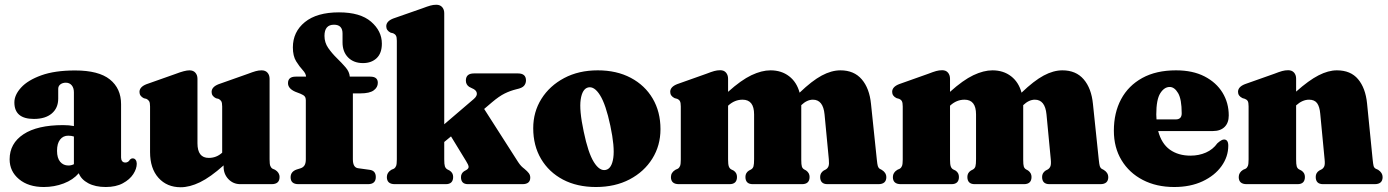

<svg xmlns="http://www.w3.org/2000/svg" viewBox="-20 -775 5842 808"><path d="M20.5 -104.5Q20.5 -171.5 78.8 -210Q137 -248.5 245.5 -248.5Q271.5 -248.5 291 -244.5V-386.5Q291 -405 281.8 -416Q272.5 -427 257 -427Q243.5 -427 234.2 -420Q225 -413 225 -401V-360Q225 -320.5 198 -297.5Q171 -274.5 122.5 -274.5Q40.5 -274.5 40.5 -344Q40.5 -375.5 68.8 -406.5Q97 -437.5 153.8 -458Q210.5 -478.5 296 -478.5Q395 -478.5 442.2 -440.8Q489.5 -403 489.5 -336.5V-112Q489.5 -103 494 -97Q498.5 -91 507.5 -91Q520 -91 527 -103.5Q532 -108.5 538.5 -108.5Q546.5 -108.5 551 -102Q555.5 -95.5 555.5 -86Q555.5 -65 540.8 -42.2Q526 -19.5 497 -3.8Q468 12 425 12Q381 12 351.2 -4Q321.5 -20 311.5 -46Q287.5 -18 248 -3Q208.5 12 164.5 12Q99.5 12 60 -21Q20.5 -54 20.5 -104.5ZM220 -140.5Q220 -110 233.2 -94.2Q246.5 -78.5 268 -78.5Q280 -78.5 291 -84V-200.5Q280.5 -204 267 -204Q245.5 -204 232.8 -187.5Q220 -171 220 -140.5Z M611.5 -135V-327Q611.5 -343 607.5 -349.2Q603.5 -355.5 596 -359L585.5 -361.5Q567 -370.5 567 -388Q567 -409 596 -420.5L719 -464Q758 -479 777 -479Q793.5 -479 802.2 -469Q811 -459 811 -443.5V-172Q811 -110.5 858.5 -110.5Q891 -110.5 915 -132.5V-327Q915 -343 911 -349.2Q907 -355.5 899.5 -359L889 -361.5Q870.5 -370.5 870.5 -388Q870.5 -409 899.5 -420.5L1022.5 -464Q1043.5 -472 1056 -475.5Q1068.5 -479 1081 -479Q1097 -479 1105.8 -469Q1114.5 -459 1114.5 -443.5V-104.5Q1114.5 -84.5 1117.5 -76.8Q1120.5 -69 1127 -65L1137.5 -60.5Q1156.5 -49 1156.5 -30Q1156.5 0 1123 0H991.5Q961.5 0 941.2 -21.2Q921 -42.5 921 -73V-79Q865 -29 821.5 -8Q778 13 740.5 13Q682.5 13 647 -26.5Q611.5 -66 611.5 -135Z M1465 -104.5Q1465 -69.5 1487.5 -67L1534.5 -60.5Q1561.5 -57.5 1561.5 -30Q1561.5 0 1528.5 0H1236Q1203 0 1203 -29Q1203 -52.5 1228 -61.5L1244 -66.5Q1255.5 -70 1261.2 -78.8Q1267 -87.5 1267 -104.5V-354Q1267 -363 1262.5 -369Q1258 -375 1244.5 -380.5L1222.5 -389Q1192 -402.5 1192 -425Q1192 -452.5 1224.5 -452.5H1268Q1267.5 -465.5 1253.8 -480.2Q1240 -495 1226.2 -517.2Q1212.5 -539.5 1212.5 -575.5Q1212.5 -641 1263 -682Q1313.5 -723 1406.5 -723Q1496 -723 1541.5 -683.8Q1587 -644.5 1587 -591.5Q1587 -551 1565 -530.2Q1543 -509.5 1507.5 -509.5Q1468.5 -509.5 1445 -533.2Q1421.5 -557 1421.5 -596.5V-634Q1421.5 -671 1385.5 -671Q1345.5 -671 1345.5 -624Q1345.5 -596 1361.2 -573.2Q1377 -550.5 1397.5 -530.5Q1418 -510.5 1434.2 -491.8Q1450.5 -473 1452 -452.5H1538Q1570 -452.5 1570 -426.5Q1570 -407.5 1552.8 -394.8Q1535.5 -382 1496.5 -382H1465Z M1641.5 0Q1608 0 1608 -30Q1608 -49 1627 -60.5L1637.5 -65Q1644 -69 1647 -76.8Q1650 -84.5 1650 -104.5V-603.5Q1650 -619 1646.2 -625.2Q1642.5 -631.5 1634.5 -635L1624 -637.5Q1605.5 -646.5 1605.5 -664.5Q1605.5 -685.5 1634.5 -697L1757.5 -740Q1778.5 -748 1791 -751.5Q1803.5 -755 1816 -755Q1832 -755 1840.8 -745Q1849.5 -735 1849.5 -719.5V-252L1974 -358.5Q1989 -371.5 1986.5 -384Q1984 -396.5 1966.5 -403.5L1954.5 -409.5Q1940.5 -419 1940.5 -436Q1940.5 -466 1974.5 -466H2160Q2193.5 -466 2193.5 -436.5Q2193.5 -424 2185.5 -414.2Q2177.5 -404.5 2153.5 -399.5Q2127 -393 2103.8 -381.5Q2080.5 -370 2051 -345L2017.5 -316.5L2160.5 -93Q2167.5 -82.5 2173.5 -76.2Q2179.5 -70 2187.5 -64Q2199.5 -54 2205.5 -46Q2211.5 -38 2211.5 -27.5Q2211.5 0 2178.5 0H1949.5Q1920 0 1920 -29.5Q1920 -45 1932.5 -54L1943 -60Q1953 -66 1952 -74Q1951 -82 1941.5 -97L1878 -201L1849.5 -177.5V-104.5Q1849.5 -83.5 1852.2 -75.2Q1855 -67 1862 -62.5L1872.5 -57Q1887 -47.5 1887 -30.5Q1887 0 1856 0Z M2495.5 -479Q2575 -479 2634.5 -447.5Q2694 -416 2726.8 -360.2Q2759.5 -304.5 2759.5 -231.5Q2759.5 -162.5 2725.2 -107.5Q2691 -52.5 2629.8 -20.2Q2568.5 12 2488 12Q2408.5 12 2349.2 -19.2Q2290 -50.5 2257 -106.2Q2224 -162 2224 -235.5Q2224 -304 2258.5 -359Q2293 -414 2354.2 -446.5Q2415.5 -479 2495.5 -479ZM2529.5 -60Q2554.5 -65.5 2561 -111Q2567.5 -156.5 2548.5 -246Q2529.5 -335.5 2505.2 -374.2Q2481 -413 2455 -407Q2430.5 -401 2423.8 -356.5Q2417 -312 2436.5 -221Q2455 -131.5 2479.2 -92.8Q2503.5 -54 2529.5 -60Z M3044 -443.5V-388.5Q3099 -438 3142.2 -458.5Q3185.5 -479 3222.5 -479Q3268.5 -479 3300.8 -454.2Q3333 -429.5 3345 -385Q3397 -435 3438 -457Q3479 -479 3517 -479Q3574 -479 3606.5 -441.2Q3639 -403.5 3645.5 -337.5L3670 -103Q3672 -83.5 3674.2 -76Q3676.5 -68.5 3682.5 -64.5L3691 -60Q3710 -48 3710 -30Q3710 0 3676.5 0H3462.5Q3431.5 0 3431.5 -30.5Q3431.5 -47 3446 -57L3455.5 -62Q3463 -66.5 3466.5 -75.2Q3470 -84 3468 -104.5L3450 -293.5Q3444 -355.5 3401 -355.5Q3376 -355.5 3352 -332.5V-331V-102.5Q3352 -82 3354.5 -74.2Q3357 -66.5 3363.5 -62.5L3372.5 -57.5Q3387 -47 3387 -30.5Q3387 0 3355 0H3148Q3117 0 3117 -30.5Q3117 -47.5 3131.5 -57L3141 -62Q3148.5 -66.5 3151 -75.2Q3153.5 -84 3153.5 -105.5V-293.5Q3153.5 -355.5 3105 -355.5Q3072 -355.5 3045.5 -331.5L3044 -330V-104Q3044 -83.5 3047 -75Q3050 -66.5 3056.5 -62.5L3067.5 -57Q3081.5 -47.5 3081.5 -30.5Q3081.5 0 3050 0H2837Q2803.5 0 2803.5 -30Q2803.5 -49 2822.5 -60.5L2832.5 -65Q2839 -69 2842 -76.8Q2845 -84.5 2845 -103.5V-327Q2845 -343 2841.2 -349.5Q2837.5 -356 2830 -359L2819 -362Q2800.5 -371 2800.5 -388.5Q2800.5 -409.5 2830 -421L2952.5 -464.5Q2973 -472.5 2985.5 -476Q2998 -479.5 3011 -479.5Q3027 -479.5 3035.5 -469.2Q3044 -459 3044 -443.5Z M3978 -443.5V-388.5Q4033 -438 4076.2 -458.5Q4119.5 -479 4156.5 -479Q4202.5 -479 4234.8 -454.2Q4267 -429.5 4279 -385Q4331 -435 4372 -457Q4413 -479 4451 -479Q4508 -479 4540.5 -441.2Q4573 -403.5 4579.5 -337.5L4604 -103Q4606 -83.5 4608.2 -76Q4610.5 -68.5 4616.5 -64.5L4625 -60Q4644 -48 4644 -30Q4644 0 4610.5 0H4396.5Q4365.5 0 4365.5 -30.5Q4365.5 -47 4380 -57L4389.5 -62Q4397 -66.5 4400.5 -75.2Q4404 -84 4402 -104.5L4384 -293.5Q4378 -355.5 4335 -355.5Q4310 -355.5 4286 -332.5V-331V-102.5Q4286 -82 4288.5 -74.2Q4291 -66.5 4297.5 -62.5L4306.5 -57.5Q4321 -47 4321 -30.5Q4321 0 4289 0H4082Q4051 0 4051 -30.5Q4051 -47.5 4065.5 -57L4075 -62Q4082.5 -66.5 4085 -75.2Q4087.5 -84 4087.5 -105.5V-293.5Q4087.5 -355.5 4039 -355.5Q4006 -355.5 3979.5 -331.5L3978 -330V-104Q3978 -83.5 3981 -75Q3984 -66.5 3990.5 -62.5L4001.5 -57Q4015.5 -47.5 4015.5 -30.5Q4015.5 0 3984 0H3771Q3737.5 0 3737.5 -30Q3737.5 -49 3756.5 -60.5L3766.5 -65Q3773 -69 3776 -76.8Q3779 -84.5 3779 -103.5V-327Q3779 -343 3775.2 -349.5Q3771.5 -356 3764 -359L3753 -362Q3734.5 -371 3734.5 -388.5Q3734.5 -409.5 3764 -421L3886.5 -464.5Q3907 -472.5 3919.5 -476Q3932 -479.5 3945 -479.5Q3961 -479.5 3969.5 -469.2Q3978 -459 3978 -443.5Z M5151 -289Q5151 -258 5133.5 -240.8Q5116 -223.5 5084 -223.5H4854Q4868 -170.5 4903.2 -145.2Q4938.5 -120 4990 -120Q5025.5 -120 5055 -133Q5084.5 -146 5103 -172Q5121.5 -188.5 5131.5 -188Q5149 -187.5 5149 -162Q5149 -115.5 5120.5 -75.8Q5092 -36 5040.8 -12Q4989.5 12 4921.5 12Q4846.5 12 4789.2 -17.8Q4732 -47.5 4699.8 -100.8Q4667.5 -154 4667.5 -225Q4667.5 -300.5 4698 -357.5Q4728.5 -414.5 4787 -446.8Q4845.5 -479 4929 -479Q4999.5 -479 5049 -453.5Q5098.5 -428 5124.8 -385Q5151 -342 5151 -289ZM4846 -293Q4846 -282 4847 -272.5H4928Q4953 -272.5 4953 -298Q4953 -357.5 4937.8 -383.2Q4922.5 -409 4902.5 -409Q4879.5 -409 4862.8 -382.5Q4846 -356 4846 -293Z M5434.5 -444V-389.5Q5488 -437 5529 -458Q5570 -479 5606 -479Q5664 -479 5695.2 -441.8Q5726.5 -404.5 5733 -340L5756.5 -104.5Q5758.5 -84.5 5760.5 -76.8Q5762.5 -69 5769.5 -65L5779.5 -60.5Q5798.5 -48 5798.5 -30Q5798.5 0 5765 0H5548Q5517 0 5517 -30.5Q5517 -47.5 5531.5 -57L5542 -62.5Q5549 -66.5 5552.8 -74.8Q5556.5 -83 5554.5 -103L5536 -296.5Q5533.5 -326 5522.8 -340.8Q5512 -355.5 5489 -355.5Q5461 -355.5 5434.5 -331.5V-331V-104.5Q5434.5 -83.5 5437 -75Q5439.5 -66.5 5446.5 -62.5L5457 -57Q5471.5 -47.5 5471.5 -30.5Q5471.5 0 5440.5 0H5226.5Q5193 0 5193 -30Q5193 -49 5211.5 -60.5L5222 -65Q5228.5 -69 5231.5 -76.8Q5234.5 -84.5 5234.5 -104.5V-327.5Q5234.5 -343.5 5230.8 -349.8Q5227 -356 5219 -359L5209 -362Q5190 -371 5190 -388.5Q5190 -409.5 5219.5 -421L5342.5 -464.5Q5363 -472.5 5375.5 -476Q5388 -479.5 5401 -479.5Q5417 -479.5 5425.8 -469.5Q5434.5 -459.5 5434.5 -444Z"/></svg>

Font: Fraunces 72pt Soft Black
Style: Regular
Weight: 900
Version: Version 1.000;[b76b70a41]